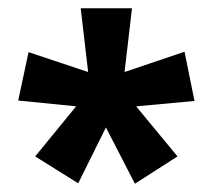

<svg xmlns="http://www.w3.org/2000/svg" viewBox="-20 -782 514 464"><path d="M299 -762H175L193 -608L49 -656L24 -539L164 -525L65 -404L169 -339L236 -474L306 -338L409 -404L309 -525L450 -538L426 -657L281 -608Z"/></svg>

Font: Noto Sans Georgian Condensed Bold
Style: Regular
Weight: 700
Width: 3
Designer: Monotype Design Team, Akaki Razmadze
Foundry: Google LLC
Version: Version 2.005